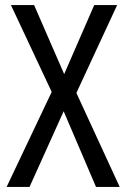

<svg xmlns="http://www.w3.org/2000/svg" viewBox="-20 -734 496 754"><path d="M450 0 280 -369 440 -714H350L232 -443L114 -714H23L183 -373L6 0H96L230 -297L357 0Z"/></svg>

Font: Noto Sans Myanmar UI Condensed
Style: Regular
Weight: 400
Width: 3
Designer: Monotype Design Team
Foundry: Monotype Imaging Inc.
Version: Version 2.103